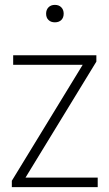

<svg xmlns="http://www.w3.org/2000/svg" viewBox="-20 -767 446 787"><path d="M28.5 0V-26L319 -501.5H34V-540.5H375V-514.5L84.5 -39H380.5V0ZM205 -675.5Q188.5 -675.5 178.8 -685Q169 -694.5 169 -711Q169 -727 178.8 -737Q188.5 -747 205 -747Q221.5 -747 231.2 -737Q241 -727 241 -711Q241 -694.5 231.2 -685Q221.5 -675.5 205 -675.5Z"/></svg>

Font: Encode Sans Semi Condensed ExtraLight
Style: Regular
Weight: 200
Width: 4
Designer: Multiple Designers
Foundry: Impallari Type
Version: Version 3.000; ttfautohint (v1.8.3) -l 8 -r 50 -G 200 -x 14 